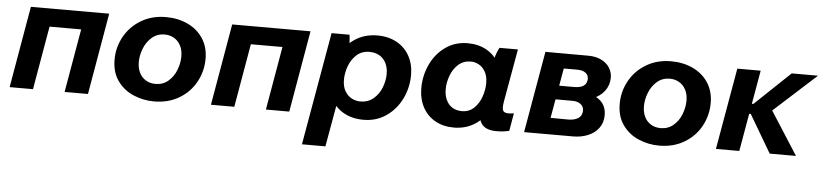

<svg xmlns="http://www.w3.org/2000/svg" viewBox="-44 -776 5221 1220"><g transform="rotate(5 2566.5 -166.0)"><path d="M112 -520H611.6L521.6 0H372.6L442.8 -405H241.2L171 0H22Z M671 -232.4Q671 -311.2 708.7 -379.5Q746.4 -447.8 815.3 -488.9Q884.2 -530 973.4 -530Q1051 -530 1113.3 -500.5Q1175.6 -471 1211.1 -416.3Q1246.6 -361.6 1246.6 -287.6Q1246.6 -208.6 1209.4 -140.1Q1172.2 -71.6 1103.1 -30.5Q1034 10.6 943.6 10.6Q875.2 10.6 812.9 -15.6Q750.6 -41.8 710.8 -96.6Q671 -151.4 671 -232.4ZM1092 -288.8Q1092 -330.4 1076.2 -359.6Q1060.4 -388.8 1033.7 -403.9Q1007 -419 974.8 -419Q927.2 -419 893.3 -389.6Q859.4 -360.2 842.5 -316.3Q825.6 -272.4 825.6 -231.2Q825.6 -192 840 -162.8Q854.4 -133.6 881.1 -117.3Q907.8 -101 943.2 -101Q990.8 -101 1024.7 -130.1Q1058.6 -159.2 1075.3 -203.1Q1092 -247 1092 -288.8Z M1396 -520H1895.6L1805.6 0H1656.6L1726.8 -405H1525.2L1455 0H1306Z M2030 -520H2144.6Q2147.6 -502.2 2148.7 -468.4Q2149.8 -434.6 2146.8 -416L2088.6 -102H2107.2L2053.6 200H1904ZM2045.8 -218.6Q2045.8 -302.4 2079.6 -373.8Q2113.4 -445.2 2176.2 -488Q2239 -530.8 2322.2 -530.8Q2392 -530.8 2445.1 -501.8Q2498.2 -472.8 2527.3 -420Q2556.4 -367.2 2556.4 -298.6Q2556.4 -219 2522.1 -147.9Q2487.8 -76.8 2424.6 -33Q2361.4 10.8 2279.8 10.8Q2208 10.8 2155 -18.5Q2102 -47.8 2073.9 -100.1Q2045.8 -152.4 2045.8 -218.6ZM2401.4 -292Q2401.4 -331.6 2386.6 -361.1Q2371.8 -390.6 2344.5 -406.5Q2317.2 -422.4 2280.2 -422.4Q2231.6 -422.4 2198.5 -392.3Q2165.4 -362.2 2149.7 -317.9Q2134 -273.6 2134 -232.4Q2134 -187.6 2151.5 -158.8Q2169 -130 2195.1 -116.7Q2221.2 -103.4 2249.4 -103.4Q2299 -103.4 2333.5 -132.8Q2368 -162.2 2384.7 -205.8Q2401.4 -249.4 2401.4 -292Z M3018.2 -166.6 3037.4 -165.2 3069.2 -430.8Q3071.4 -438.8 3074.2 -450.2Q3084.2 -489 3101.2 -520H3218.6L3158.8 -182.8Q3151.6 -141.4 3158.6 -125.8Q3165.6 -110.2 3193.2 -110.2Q3212.6 -110.2 3228.4 -113.6L3209 -0.2Q3173 9.2 3127.8 9.2Q3053 9.2 3028.1 -34.6Q3003.2 -78.4 3018.2 -166.6ZM3124.8 -302.2Q3124.8 -219 3091.6 -147.3Q3058.4 -75.6 2997.4 -32.8Q2936.4 10 2855.6 10Q2787.6 10 2736.1 -19Q2684.6 -48 2656.5 -100.8Q2628.4 -153.6 2628.4 -222.2Q2628.4 -301.8 2661.5 -372.9Q2694.6 -444 2755.9 -487.8Q2817.2 -531.6 2897.4 -531.6Q2967.4 -531.6 3018.9 -502.3Q3070.4 -473 3097.6 -420.7Q3124.8 -368.4 3124.8 -302.2ZM2783.4 -228.8Q2783.4 -189.2 2797.3 -159.7Q2811.2 -130.2 2836.8 -114.3Q2862.4 -98.4 2897.6 -98.4Q2943.8 -98.4 2975.1 -128.5Q3006.4 -158.6 3021.5 -202.9Q3036.6 -247.2 3036.6 -288.4Q3036.6 -333.2 3020 -362Q3003.4 -390.8 2978.5 -404.1Q2953.6 -417.4 2927.8 -417.4Q2880.4 -417.4 2847.9 -388Q2815.4 -358.6 2799.4 -314.8Q2783.4 -271 2783.4 -228.8Z M3394 -520 3668.2 -519.4Q3714.8 -519.4 3750 -502.4Q3785.2 -485.4 3803.7 -456.4Q3822.2 -427.4 3822.2 -393.2Q3822.2 -345 3794.5 -307.9Q3766.8 -270.8 3715.4 -251.2L3716.2 -273Q3759.4 -256.8 3781.8 -226.8Q3804.2 -196.8 3804.2 -152.2Q3804.2 -104.2 3779.1 -70Q3754 -35.8 3711 -17.9Q3668 0 3616.2 0H3303.4ZM3430.8 -105.4 3573 -104.2Q3614.2 -103.6 3639.3 -119.8Q3664.4 -136 3664.4 -169.8Q3664.4 -194.2 3645 -209.6Q3625.6 -225 3591.6 -225H3437.2L3452.2 -313.4H3595.8Q3635.6 -313.4 3656.4 -328.4Q3677.2 -343.4 3677.2 -373.2Q3677.2 -396.4 3658.5 -410.6Q3639.8 -424.8 3606.6 -424.8H3486.6L3525.6 -459.6L3457.8 -74.8Z M3893 -232.4Q3893 -311.2 3930.7 -379.5Q3968.4 -447.8 4037.3 -488.9Q4106.2 -530 4195.4 -530Q4273 -530 4335.3 -500.5Q4397.6 -471 4433.1 -416.3Q4468.6 -361.6 4468.6 -287.6Q4468.6 -208.6 4431.4 -140.1Q4394.2 -71.6 4325.1 -30.5Q4256 10.6 4165.6 10.6Q4097.2 10.6 4034.9 -15.6Q3972.6 -41.8 3932.8 -96.6Q3893 -151.4 3893 -232.4ZM4314 -288.8Q4314 -330.4 4298.2 -359.6Q4282.4 -388.8 4255.7 -403.9Q4229 -419 4196.8 -419Q4149.2 -419 4115.3 -389.6Q4081.4 -360.2 4064.5 -316.3Q4047.6 -272.4 4047.6 -231.2Q4047.6 -192 4062 -162.8Q4076.4 -133.6 4103.1 -117.3Q4129.8 -101 4165.2 -101Q4212.8 -101 4246.7 -130.1Q4280.6 -159.2 4297.3 -203.1Q4314 -247 4314 -288.8Z M4618 -520H4767L4676 0H4527ZM4728.2 -240.8H4667.2L4678.6 -305.6H4739.2L4965 -520H5132.8L4842.4 -256.6L4840.8 -307.4L5037.6 0H4870Z"/></g></svg>

Font: Fixel Italic Variable Display Thin
Style: Italic
Weight: 100
Italic angle: -10°
Designer: AlfaBravo + MacPaw
Foundry: Kyrylo Tkachov, Marchela Mozhyna, Serhii Makarenko, Maria Weinstein, Zakhar Kryvoshyya
Version: Version 1.210;Glyphs 3.2 (3217)